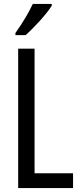

<svg xmlns="http://www.w3.org/2000/svg" viewBox="-20 -963 411 983"><path d="M245 -934V-943H148C127 -898 97 -848 59 -794V-783H111C152 -819 220 -892 245 -934ZM73 0H354V-76H157V-714H73Z"/></svg>

Font: Noto Sans Sinhala ExtraCondensed
Style: Regular
Weight: 400
Width: 2
Designer: Jelle Bosma - Monotype Design Team
Foundry: Monotype Imaging Inc.
Version: Version 2.006